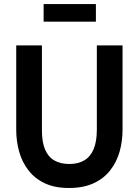

<svg xmlns="http://www.w3.org/2000/svg" viewBox="-20 -926 691 956"><path d="M197.2 -905.8H457.5V-818.2H197.2ZM60.8 -279.5V-700H188.8V-276.2Q188.8 -219.2 204.1 -182.2Q219.5 -145.2 250 -127.4Q280.5 -109.5 325 -109.5Q369.8 -109.5 400.2 -127.9Q430.8 -146.2 446.5 -184.1Q462.2 -222 462.2 -280.2V-700H590.2V-279.5Q590.2 -223.8 575.8 -171.9Q561.2 -120 529.4 -78.8Q497.5 -37.5 446.6 -13.8Q395.8 10 323 10Q252.2 10 202.4 -13.8Q152.5 -37.5 121 -78.8Q89.5 -120 75.1 -171.9Q60.8 -223.8 60.8 -279.5Z"/></svg>

Font: Haskoy
Style: Regular
Weight: 400
Designer: Ertekin Erdin
Foundry: Ertekin Erdin
Version: Version 1.500